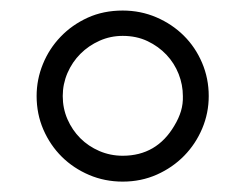

<svg xmlns="http://www.w3.org/2000/svg" viewBox="-20 -710 468 366"><path d="M328.6 -526.9Q328.6 -548.3 320.6 -568.8Q312.5 -589.4 297.4 -605.5Q282.2 -621.6 261.2 -631.6Q240.2 -641.6 213.9 -641.6Q190.4 -641.6 169.7 -632.3Q148.9 -623 133.3 -607.4Q117.7 -591.8 108.6 -570.8Q99.6 -549.8 99.6 -526.9Q99.6 -503.4 108.6 -482.7Q117.7 -461.9 133.1 -446.5Q148.4 -431.2 169.4 -422.1Q190.4 -413.1 213.9 -413.1Q278.8 -413.1 312.5 -470.7Q320.8 -484.4 325 -498.3Q329.1 -512.2 328.6 -526.9ZM377.9 -526.9Q377.9 -494.6 365.5 -465.1Q353 -435.5 331.1 -413.1Q309.1 -390.6 279.1 -377.2Q249 -363.8 213.9 -363.8Q179.7 -363.8 149.9 -376.5Q120.1 -389.2 97.9 -411.1Q75.7 -433.1 62.7 -462.9Q49.8 -492.7 49.8 -526.9Q49.8 -558.6 61.8 -587.9Q73.7 -617.2 95.5 -639.9Q117.2 -662.6 147.2 -676.3Q177.2 -689.9 213.9 -689.9Q248 -689.9 278.1 -677Q308.1 -664.1 330.3 -642.1Q352.5 -620.1 365.2 -590.3Q377.9 -560.5 377.9 -526.9Z"/></svg>

Font: XB Niloofar
Style: Regular
Weight: 400
Designer: Behnam
Foundry: Irmug
Version: Version 7.201 2008